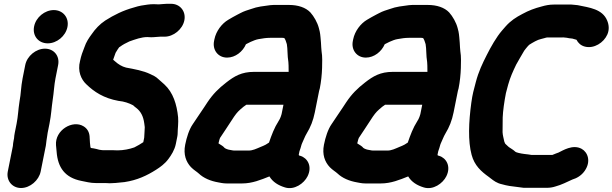

<svg xmlns="http://www.w3.org/2000/svg" viewBox="-20 -782 3222 1010"><path d="M112.8 -440 98.9 -370C89.9 -324.9 90.5 -287.9 82.8 -249.5C75.6 -204 75.4 -172.4 67.4 -132L57.8 -84C55.7 -73.5 54.4 -64.1 53.8 -54.2L51.4 -42C49.5 -32.6 48.4 -24.1 47.8 -14.2L21 120C11.6 167.2 43.5 207 90.7 207C138.3 207 184.7 166.6 194 120L218.6 -3.1C222.7 -18.7 222.8 -34.1 224.4 -42C227.4 -57.2 228.6 -73.1 230.8 -84L240.4 -132C249.8 -179.1 250.7 -213.7 257.1 -256.1C263.4 -295.8 264.8 -334.5 271.9 -370L285.8 -440C295.3 -487.4 263.7 -526 216.5 -526C169.3 -526 122.3 -487.4 112.8 -440ZM159.4 -643C149.5 -593.8 182 -554 231.1 -554C278.6 -554 325.2 -591.8 334.8 -640C344.6 -689.2 311.1 -729 263 -729C215.6 -729 169 -691.2 159.4 -643Z M557.7 182C578.6 182 598.7 179.4 614 177.9L634.4 175.9C634.7 175.8 635.3 175.8 635.7 175.7C700.7 166 752.7 141.8 800.6 111.2C822.1 97.4 847.1 80.2 866.3 53.8C880.6 34.6 898.6 7.1 905 -25L909.2 -46C911.4 -57.3 914.5 -69.7 914.5 -79.9C914.5 -103.2 919.4 -136.9 916.9 -165C910.1 -232.9 890.8 -295.3 845 -337.6C830.2 -351.9 823.3 -355.9 813.9 -365.2C799.6 -379.5 784.8 -385.4 771.3 -391.9C732.4 -410.5 689.1 -417.8 643.1 -426.5C621.6 -431.7 601.3 -444.6 586 -458.6C582.3 -462.2 578.5 -465.1 575.4 -467.7L575.7 -469.4C578.2 -476.9 583.9 -491.2 588.1 -504.3C595.4 -516 603.3 -529.7 606.8 -533.3C608.4 -534.1 610 -535.1 611.5 -536.2C625.8 -546.9 640.9 -555 660.6 -564.1C692 -575.1 723.5 -587 755.2 -587C760.7 -587 767.9 -586 775 -586C793.6 -586 811.6 -589 822.6 -589H845.6C892.2 -589 940.3 -627.4 949.8 -675C959.2 -722.2 927.3 -762 880.1 -762H857.1C841.6 -762 827.9 -759.2 815.4 -759C807.8 -759.5 797.2 -760 789.7 -760C778 -760 766.7 -759.3 755.7 -757.7C733.6 -754.7 712.5 -751.9 684.7 -742.8C627.9 -727.3 579.5 -703.2 533.6 -674C504.8 -654.9 480.9 -629.6 461.7 -601.3C448.6 -583.4 433.2 -561.8 423.5 -532C414.9 -511.4 406.5 -487.8 401.2 -461.9C386.7 -407.6 407.4 -364 433.1 -339.6C475.1 -298.5 526 -265.4 602.8 -251.4C603.3 -251.3 604.2 -251.2 604.9 -251.1C632.8 -248.5 659.1 -239.4 680.2 -228.2C684.7 -223.3 693.2 -217 696.9 -214.2C720 -196.4 733.8 -171.2 738.9 -133.1L741.5 -113.1C741.9 -100.1 738.9 -78.8 738.5 -57.6L733.8 -34.1C720.3 -24.8 703.4 -15.1 686.6 -6.6C661.6 2.3 630.2 8.9 598.2 9C589.9 8.4 580.5 8 570.4 8H520.4C516.9 8 515.4 7.6 513.1 7.3L501.3 5.5C494.3 3.3 482.4 0.3 471.7 -1.6C453.2 -5 457.1 2.2 453.2 -30.9L451.2 -65.6C449.1 -88.5 438.1 -106.1 420.1 -117.3C362.4 -153.4 268.2 -97.4 274.6 -18.1L277.8 15.8C283.9 99.8 322.2 152.7 407.9 169.6C431.3 173.4 451.8 181 485.9 181H535.9C544.3 181 550.7 182 557.7 182Z M1566.2 -21C1566.4 -22.2 1567.1 -24.3 1568.5 -27.1C1578.5 -47.8 1583.1 -63 1593.1 -79.6C1613.5 -113 1627.5 -147.9 1636.1 -191L1658.7 -304C1659.4 -307.4 1661.4 -312.7 1662.3 -317C1669.4 -352.6 1673.2 -390.3 1674.3 -424.3C1674.8 -450.7 1676.5 -485 1671.6 -511.9C1669.8 -521.9 1669.8 -541.2 1668.4 -557.9L1666 -586.2C1664.6 -598.5 1664 -607.6 1661.9 -616.2L1657.4 -634.2C1649.9 -663.7 1631.3 -696 1612.7 -716.7C1587.8 -742.7 1548 -756 1499.9 -756H1436.9C1426 -756 1413.2 -756.4 1401.1 -754.8C1366.8 -750 1335.1 -747.6 1299.6 -734.3C1282.6 -728.6 1265.2 -724.2 1243.4 -712.5L1228.5 -704.8C1214.8 -698.1 1192.4 -684.8 1180.5 -677.8C1147.8 -658.6 1116.7 -619.4 1107.8 -575L1106 -566C1096.7 -519.4 1127 -479 1174.6 -479C1218.3 -479 1257.5 -510.9 1273.8 -549.3C1275.7 -550.4 1277.1 -551.1 1278.8 -551.9L1298.8 -561.9C1310.9 -567.4 1328.8 -574.6 1341.1 -576.3C1361.4 -579.9 1380.4 -583 1400.4 -583H1465.4C1469.3 -583 1473.1 -582.5 1476.1 -581.3C1481.5 -573.3 1484.3 -565 1488.9 -549.8C1493.5 -525.4 1491.2 -489.5 1497 -455.5L1498 -437.4C1498.1 -425.2 1498.5 -414.8 1498.4 -404H1316.7C1250.3 -404 1212.7 -381 1170.7 -348.4C1129.5 -316.6 1100.1 -287.2 1070.9 -243.5L1054 -217.8C1033.8 -189 1013.2 -156 994.4 -129.2C974.8 -101.1 961.8 -59.2 954.2 -21C943.6 31.9 959.4 70 984.2 96.8C998.5 111.8 1016.2 121.8 1025.3 130.5C1051 155 1087.4 170.4 1129.3 177.6L1145.6 180.6C1153.6 182.1 1163.1 183 1172.5 183H1253.5C1307.5 183 1353.1 163.5 1397.3 146C1414.6 175.1 1443.8 193.3 1479.3 204C1528.5 219.2 1579.3 183.1 1598.1 145C1623.9 92.5 1597.2 48.9 1560.2 37.9C1557.1 37 1555 36.5 1552.9 35.7C1552.4 34.6 1552 33.5 1551.6 31.9L1555.3 13.7C1558.6 3.3 1564 -9.8 1566.2 -21ZM1130.6 -33C1132.4 -42 1135.9 -53.7 1137.6 -56.8C1138.3 -57.7 1139.3 -59 1140 -60.2C1156.9 -87 1178.2 -116.1 1197.3 -147L1211.2 -168.2C1227.8 -191.8 1234.5 -198.5 1260.8 -220.4C1264.7 -223.2 1271.3 -227.9 1275.8 -231H1471.1L1461.2 -181.6L1456.7 -167.6C1453.8 -159.7 1450.2 -152.3 1444.9 -144.2C1423.1 -110.3 1408.5 -71.2 1395.1 -32L1377.5 -20.9C1367.5 -15.5 1361.9 -13.7 1352.5 -9.7C1327.8 0.7 1309.6 10 1288 10H1213C1210.5 10 1207.7 9.8 1205.4 9.4L1188 6.2C1179.4 5.5 1163.5 -1.1 1160.6 -4.7C1153.9 -13.1 1144.6 -18 1132.8 -25.5C1132.2 -26 1130.2 -27.3 1129.2 -28.1C1129.6 -29.3 1130.3 -31.3 1130.6 -33Z M2296.2 -21C2296.4 -22.2 2297.1 -24.3 2298.5 -27.1C2308.5 -47.8 2313.1 -63 2323.1 -79.6C2343.5 -113 2357.5 -147.9 2366.1 -191L2388.7 -304C2389.4 -307.4 2391.4 -312.7 2392.3 -317C2399.4 -352.6 2403.2 -390.3 2404.3 -424.3C2404.8 -450.7 2406.5 -485 2401.6 -511.9C2399.8 -521.9 2399.8 -541.2 2398.4 -557.9L2396 -586.2C2394.6 -598.5 2394 -607.6 2391.9 -616.2L2387.4 -634.2C2379.9 -663.7 2361.3 -696 2342.7 -716.7C2317.8 -742.7 2278 -756 2229.9 -756H2166.9C2156 -756 2143.2 -756.4 2131.1 -754.8C2096.8 -750 2065.1 -747.6 2029.6 -734.3C2012.6 -728.6 1995.2 -724.2 1973.4 -712.5L1958.5 -704.8C1944.8 -698.1 1922.4 -684.8 1910.5 -677.8C1877.8 -658.6 1846.7 -619.4 1837.8 -575L1836 -566C1826.7 -519.4 1857 -479 1904.6 -479C1948.3 -479 1987.5 -510.9 2003.8 -549.3C2005.7 -550.4 2007.1 -551.1 2008.8 -551.9L2028.8 -561.9C2040.9 -567.4 2058.8 -574.6 2071.1 -576.3C2091.4 -579.9 2110.4 -583 2130.4 -583H2195.4C2199.3 -583 2203.1 -582.5 2206.1 -581.3C2211.5 -573.3 2214.3 -565 2218.9 -549.8C2223.5 -525.4 2221.2 -489.5 2227 -455.5L2228 -437.4C2228.1 -425.2 2228.5 -414.8 2228.4 -404H2046.7C1980.3 -404 1942.7 -381 1900.7 -348.4C1859.5 -316.6 1830.1 -287.2 1800.9 -243.5L1784 -217.8C1763.8 -189 1743.2 -156 1724.4 -129.2C1704.8 -101.1 1691.8 -59.2 1684.2 -21C1673.6 31.9 1689.4 70 1714.2 96.8C1728.5 111.8 1746.2 121.8 1755.3 130.5C1781 155 1817.4 170.4 1859.3 177.6L1875.6 180.6C1883.6 182.1 1893.1 183 1902.5 183H1983.5C2037.5 183 2083.1 163.5 2127.3 146C2144.6 175.1 2173.8 193.3 2209.3 204C2258.5 219.2 2309.3 183.1 2328.1 145C2353.9 92.5 2327.2 48.9 2290.2 37.9C2287.1 37 2285 36.5 2282.9 35.7C2282.4 34.6 2282 33.5 2281.6 31.9L2285.3 13.7C2288.6 3.3 2294 -9.8 2296.2 -21ZM1860.6 -33C1862.4 -42 1865.9 -53.7 1867.6 -56.8C1868.3 -57.7 1869.3 -59 1870 -60.2C1886.9 -87 1908.2 -116.1 1927.3 -147L1941.2 -168.2C1957.8 -191.8 1964.5 -198.5 1990.8 -220.4C1994.7 -223.2 2001.3 -227.9 2005.8 -231H2201.1L2191.2 -181.6L2186.7 -167.6C2183.8 -159.7 2180.2 -152.3 2174.9 -144.2C2153.1 -110.3 2138.5 -71.2 2125.1 -32L2107.5 -20.9C2097.5 -15.5 2091.9 -13.7 2082.5 -9.7C2057.8 0.7 2039.6 10 2018 10H1943C1940.5 10 1937.7 9.8 1935.4 9.4L1918 6.2C1909.4 5.5 1893.5 -1.1 1890.6 -4.7C1883.9 -13.1 1874.6 -18 1862.8 -25.5C1862.2 -26 1860.2 -27.3 1859.2 -28.1C1859.6 -29.3 1860.3 -31.3 1860.6 -33Z M2942.9 -585.3C2943.3 -585.3 2943.8 -585.2 2944.2 -585.1L2961.7 -583.3C2969.9 -581.6 2977.6 -579.8 2990.5 -579.1C2998.4 -576.7 3006.8 -574.8 3012.6 -572.8C3021.1 -556.2 3035.1 -542.3 3057.3 -536.7C3104.6 -524.8 3156 -557.2 3175.1 -601.1C3185.9 -626.1 3183.2 -652.3 3173.9 -674.1C3148.9 -734.8 3080 -742.1 3020.5 -754.5C3020 -754.6 3019 -754.8 3018.2 -754.9L2999.1 -756.8C2989.5 -758.2 2978.4 -758.7 2966.5 -758H2893.3C2870 -758 2849.8 -753.9 2829.4 -748C2792.3 -738.4 2761.9 -727.1 2727.6 -708.4C2694.4 -691 2666.9 -673.6 2639.7 -643L2621.3 -621.9C2590.6 -586.4 2561.9 -534.9 2540.4 -492.3C2517.6 -447.2 2497.7 -406.2 2482.8 -349.6C2471.6 -307.3 2465.7 -287.8 2459.3 -241.4C2445.5 -139.7 2441.2 -39.9 2460.9 32.6C2476 88.7 2510.7 119.7 2551.7 149L2561.8 156.8C2576.6 168.1 2593 181.5 2621 187.4C2646 194.8 2673 198.8 2702.9 201.8L2717.2 203.7C2726.3 205.6 2739.5 206.7 2753.6 206H2855.9C2871.8 206 2887.2 203.8 2902 198.8C2933.1 190.6 2964.4 174.4 2990.8 162.4C3013.8 155.7 3038.5 141.5 3055.5 117.2C3090.6 67 3071.8 18.8 3040 1.1C2992.7 -25.1 2938.9 11 2917.7 20.6C2911.5 23.5 2900 26.3 2885.7 33H2775.8C2770 31.9 2763.6 30.8 2757.7 30.2L2740.1 28.2C2718.7 25.7 2695 20 2691.3 16.5C2679.4 5.1 2667.4 -0.7 2656.9 -8.2C2652.5 -11.3 2650.5 -14.6 2639.8 -24C2637.2 -26.3 2637.1 -26.1 2632.9 -37C2629.2 -55.5 2624.7 -68.9 2623.7 -86.5C2623.7 -112.8 2623.9 -135.5 2624.4 -164.3C2625.5 -197.2 2633.1 -250.6 2641.4 -292.3C2644.1 -303.2 2648.4 -319.4 2653 -336C2664.7 -377.3 2677.2 -404.2 2695.2 -441.9C2703.7 -458.3 2727.1 -496.9 2737.6 -515.4L2746.6 -527.1C2754.5 -536.5 2758.7 -541.8 2763.6 -546.2C2782.3 -558.3 2808.4 -573.3 2825 -576.5C2838.2 -579 2853 -585 2858.8 -585H2938.8C2942 -585 2940.6 -585 2942.9 -585.3Z"/></svg>

Font: Smoothie
Style: BdIt
Weight: 700
Foundry: Cannot Into Space Fonts
Version: Version 0.8